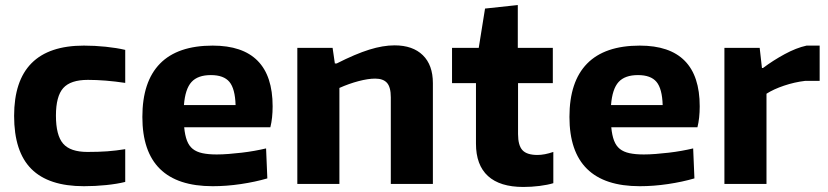

<svg xmlns="http://www.w3.org/2000/svg" viewBox="-20 -730 3285 762"><path d="M313 9Q173 9 104.5 -59.5Q36 -128 36 -270Q36 -549 313 -549Q356 -549 399.5 -544.5Q443 -540 477 -532V-401Q397 -413 329 -413Q260 -413 231 -380.5Q202 -348 202 -271Q202 -193 230.5 -160Q259 -127 327 -127Q372 -127 406 -129.5Q440 -132 477 -138V-8Q445 0 401.5 4.5Q358 9 313 9Z M824 9Q545 9 545 -266Q545 -406 615 -477.5Q685 -549 824 -549Q1062 -549 1062 -308Q1062 -261 1053 -225H711Q714 -193 722 -172Q730 -151 745 -139Q760 -127 783.5 -122Q807 -117 840 -117Q862 -117 887.5 -119Q913 -121 939 -124Q965 -127 990 -131.5Q1015 -136 1036 -141L1041 -22Q993 -8 936 0.5Q879 9 824 9ZM817 -432Q765 -432 740 -404.5Q715 -377 710 -313H915Q913 -378 890.5 -405Q868 -432 817 -432Z M1160 -540H1300L1309 -478H1316Q1391 -516 1445.5 -533Q1500 -550 1546 -550Q1618 -550 1658 -511Q1698 -472 1698 -400V0H1531V-344Q1531 -384 1516 -401Q1501 -418 1469 -418Q1441 -418 1403 -408Q1365 -398 1327 -381V0H1160Z M2057 12Q1964 12 1916.5 -31.5Q1869 -75 1869 -160V-400H1774V-540H1880L1905 -696L2035 -710V-540H2174V-400H2036V-198Q2036 -153 2053.5 -134Q2071 -115 2113 -115Q2141 -115 2176 -127V-3Q2153 4 2121 8Q2089 12 2057 12Z M2519 9Q2240 9 2240 -266Q2240 -406 2310 -477.5Q2380 -549 2519 -549Q2757 -549 2757 -308Q2757 -261 2748 -225H2406Q2409 -193 2417 -172Q2425 -151 2440 -139Q2455 -127 2478.5 -122Q2502 -117 2535 -117Q2557 -117 2582.5 -119Q2608 -121 2634 -124Q2660 -127 2685 -131.5Q2710 -136 2731 -141L2736 -22Q2688 -8 2631 0.5Q2574 9 2519 9ZM2512 -432Q2460 -432 2435 -404.5Q2410 -377 2405 -313H2610Q2608 -378 2585.5 -405Q2563 -432 2512 -432Z M2855 -540H2995L3004 -460H3008Q3048 -490 3094 -515Q3140 -540 3181 -549H3233V-409H3175Q3133 -404 3091.5 -390Q3050 -376 3022 -358V0H2855Z"/></svg>

Font: Encode Sans Normal
Style: Bold
Weight: 700
Designer: Pablo Impallari, Andres Torresi
Foundry: Pablo Impallari, Andres Torresi
Version: Version 1.000; ttfautohint (v1.00) -l 8 -r 50 -G 200 -x 14 -